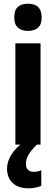

<svg xmlns="http://www.w3.org/2000/svg" viewBox="-20 -781 302 1037"><path d="M131 -761Q205 -761 205 -687Q205 -649 185.5 -631.5Q166 -614 131 -614Q97 -614 77 -631.5Q57 -649 57 -687Q57 -726 76 -743.5Q95 -761 131 -761ZM199 -547V0H63V-547ZM120 105Q120 124 130.5 135.5Q141 147 161 147Q174 147 184.5 144.5Q195 142 203 138V223Q191 228 174 232Q157 236 135 236Q78 236 48 207Q18 178 18 129Q18 92 41.5 54Q65 16 111 -16L179 0Q146 33 133 56.5Q120 80 120 105Z"/></svg>

Font: Noto Sans Arabic Cond
Style: Bold
Weight: 700
Width: 3
Designer: Monotype Design Team, Nadine Chahine, Nizar Qandah and Khaled Hosny
Foundry: Monotype Imaging Inc.
Version: Version 2.012; ttfautohint (v1.8.4.7-5d5b)